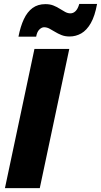

<svg xmlns="http://www.w3.org/2000/svg" viewBox="-20 -965 518 985"><path d="M5.4 0 156.7 -713.9H335.4L184.1 0ZM74.7 -776.9Q85 -829.6 102.5 -866.9Q120.1 -904.3 147.2 -924.1Q174.3 -943.8 212.9 -943.8Q236.3 -943.8 253.9 -936.8Q271.5 -929.7 286.1 -920.4Q300.8 -911.1 314.2 -903.8Q327.6 -896.5 341.3 -896.5Q356 -896.5 367.7 -908Q379.4 -919.4 386.7 -944.8H478Q466.8 -882.8 445.8 -846.2Q424.8 -809.6 397 -793.7Q369.1 -777.8 336.9 -777.8Q313.5 -777.8 295.2 -785.2Q276.9 -792.5 262 -801.8Q247.1 -811 233.6 -818.1Q220.2 -825.2 206.1 -825.2Q193.8 -825.2 181.9 -813.5Q169.9 -801.8 165.5 -776.9Z"/></svg>

Font: Open Sans SemiCondensed ExtraBold
Style: Italic
Weight: 800
Width: 4
Italic angle: -12°
Designer: Monotype Design Team
Foundry: Monotype Imaging Inc.
Version: Version 3.003